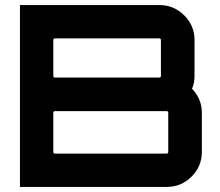

<svg xmlns="http://www.w3.org/2000/svg" viewBox="-20 -740 872 760"><path d="M750 -581V-440Q750 -410 740 -389Q779 -348 779 -294V-139Q779 -81 738 -40.5Q697 0 639 0H59V-720H611Q668 -720 709 -679.5Q750 -639 750 -581ZM611 -588H198Q191 -588 191 -581V-440Q191 -433 198 -433H611Q617 -433 617 -440V-581Q617 -588 611 -588ZM646 -139V-294Q646 -300 639 -300H198Q191 -300 191 -294V-139Q191 -132 198 -132H639Q646 -132 646 -139Z"/></svg>

Font: Orbitron
Style: Bold
Weight: 700
Designer: Matt McInerney
Foundry: Matt McInerney
Version: Version 001.001